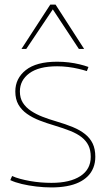

<svg xmlns="http://www.w3.org/2000/svg" viewBox="-20 -810 468 840"><path d="M25 -22 33 -40Q48 -33 68.5 -27.5Q89 -22 111.5 -18Q134 -14 158 -12Q182 -10 205 -10Q286 -10 331.5 -39.5Q377 -69 377 -124Q377 -153 367 -173.5Q357 -194 337.5 -209.5Q318 -225 288 -237Q258 -249 218 -261Q184 -271 153 -283Q122 -295 98 -312Q74 -329 60.5 -352.5Q47 -376 47 -410Q47 -467 93 -503.5Q139 -540 230 -540Q256 -540 281 -537Q306 -534 328.5 -528.5Q351 -523 367 -517L360 -499Q344 -504 323 -509Q302 -514 278 -517Q254 -520 230 -520Q150 -520 108.5 -489.5Q67 -459 67 -410Q67 -381 80 -360.5Q93 -340 115.5 -325Q138 -310 166.5 -299Q195 -288 226 -279Q267 -267 298.5 -254Q330 -241 352 -223.5Q374 -206 385.5 -182Q397 -158 397 -124Q397 -98 388.5 -76.5Q380 -55 364 -39Q348 -23 325 -12Q302 -1 271.5 4.5Q241 10 205 10Q173 10 139 6Q105 2 75.5 -5Q46 -12 25 -22ZM74 -596 200 -790H223L348 -596H325L211 -769L95 -596Z"/></svg>

Font: Georama ExtraCondensed Thin Thin
Style: Regular
Weight: 250
Version: Version 1.001